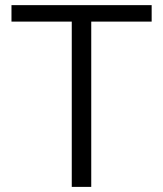

<svg xmlns="http://www.w3.org/2000/svg" viewBox="-20 -731 637 751"><path d="M573.2 -710.9V-646.5H336.9V0H260.7V-646.5H24.9V-710.9Z"/></svg>

Font: Vazirmatn RD Light
Style: Regular
Weight: 300
Designer: Saber Rastikerdar
Foundry: Saber Rastikerdar
Version: Version 32.102